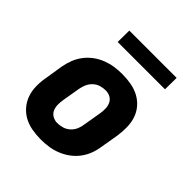

<svg xmlns="http://www.w3.org/2000/svg" viewBox="-195 -847 990 990"><g transform="rotate(45 300.0 -352.0)"><path d="M257 8Q224 8 192.5 2.5Q161 -3 134 -17.5Q107 -32 87 -55.5Q67 -79 57 -108Q47 -137 46.5 -169.5Q46 -202 52 -235L68 -335Q73 -363 83.5 -390Q94 -417 112 -440.5Q130 -464 154 -481.5Q178 -499 205.5 -509.5Q233 -520 260.5 -524Q288 -528 316 -528Q349 -528 380.5 -522.5Q412 -517 439.5 -502.5Q467 -488 487 -464.5Q507 -441 516.5 -412Q526 -383 526.5 -350.5Q527 -318 522 -285L505 -185Q501 -157 490.5 -130Q480 -103 462 -79.5Q444 -56 419.5 -38.5Q395 -21 368 -10.5Q341 0 313 4Q285 8 257 8ZM257 -112Q276 -112 294.5 -117.5Q313 -123 328 -136.5Q343 -150 351 -168Q359 -186 361 -204L378 -304Q381 -323 380.5 -341.5Q380 -360 372.5 -375.5Q365 -391 349.5 -399.5Q334 -408 316 -408Q297 -408 278.5 -402.5Q260 -397 245.5 -383.5Q231 -370 223 -352Q215 -334 212 -316L195 -216Q192 -197 192.5 -178.5Q193 -160 200.5 -144.5Q208 -129 223.5 -120.5Q239 -112 257 -112ZM182 -628 183 -712H528L527 -628Z"/></g></svg>

Font: Iosevka Aile Heavy
Style: Italic
Weight: 900
Italic angle: -9°
Designer: Belleve Invis
Foundry: Belleve Invis
Version: Version 31.1.0; ttfautohint (v1.8.4)